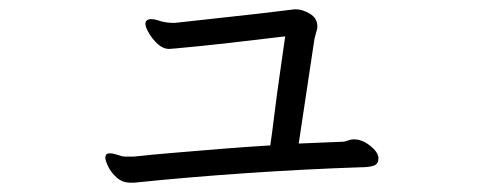

<svg xmlns="http://www.w3.org/2000/svg" viewBox="-20 -403 1040 412"><path d="M792 -63Q792 -51 782 -47.5Q772 -44 752 -44Q634 -40 509 -31.5Q384 -23 268 -11H260Q243 -11 231 -21.5Q219 -32 212.5 -45Q206 -58 206 -65Q206 -67 207.5 -70.5Q209 -74 216 -74Q222 -74 229.5 -71.5Q237 -69 241 -68Q245 -67 248 -67H267Q303 -71 351.5 -75Q400 -79 454 -83.5Q508 -88 560 -91Q564 -118 569 -159Q574 -200 580.5 -244.5Q587 -289 592 -325Q534 -318 473 -311Q412 -304 356 -299Q352 -299 349 -298.5Q346 -298 343 -298Q330 -298 318.5 -308.5Q307 -319 299.5 -332Q292 -345 292 -352Q292 -357 296 -360Q298 -361 300 -361.5Q302 -362 304 -362Q311 -362 318.5 -359.5Q326 -357 331 -356Q336 -355 340.5 -354.5Q345 -354 349 -354H356Q390 -358 438 -363Q486 -368 533 -373.5Q580 -379 612 -383H615Q629 -383 645 -373.5Q661 -364 661 -346Q661 -340 658 -332Q657 -329 656.5 -326Q656 -323 655 -321L621 -95L718 -99Q723 -100 728 -102Q733 -104 739 -104Q757 -104 774 -90.5Q791 -77 792 -65Z"/></svg>

Font: Klee One SemiBold
Style: Regular
Weight: 600
Designer: Fontworks Inc.
Foundry: Fontworks Inc.
Version: Version 1.00;January 12, 2022;FontCreator 13.0.0.2683 64-bit